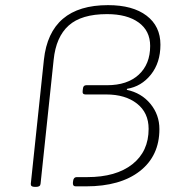

<svg xmlns="http://www.w3.org/2000/svg" viewBox="-20 -726 705 748"><path d="M115 2Q99 2 100 -10L151 -493Q174 -706 401 -706Q497 -706 551 -665Q605 -624 605 -552Q605 -482 568 -435.5Q531 -389 475 -380L474 -376Q531 -364 566 -321.5Q601 -279 601 -223Q601 -119 525 -59.5Q449 0 315 0H275Q263 0 264 -14L265 -22Q267 -36 279 -36H320Q432 -36 495.5 -86Q559 -136 559 -224Q559 -287 513.5 -322.5Q468 -358 394 -358H313Q300 -358 302 -372L303 -380Q304 -394 316 -394H397Q476 -394 520.5 -435Q565 -476 565 -547Q565 -606 520 -638.5Q475 -671 397 -671Q297 -671 247.5 -626.5Q198 -582 189 -493L138 -10Q137 2 121 2Z"/></svg>

Font: Asap Expanded Expanded Thin
Style: Italic
Weight: 100
Width: 7
Italic angle: -6°
Designer: Pablo Cosgaya
Foundry: Omnibus-Type
Version: Version 3.001; ttfautohint (v1.8.4.7-5d5b)